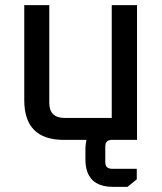

<svg xmlns="http://www.w3.org/2000/svg" viewBox="-20 -542 628 744"><path d="M74 -154V-522H171V-144Q171 -85 230 -85H413V-522H511V0H227Q74 0 74 -154ZM311 38Q311 -69 418 -69H441V0H414Q388 0 388 26V86Q388 112 414 112H510V153L474 182H418Q311 182 311 75Z"/></svg>

Font: Oxanium Medium
Style: Regular
Weight: 500
Designer: Severin Meyer
Version: Version 1.001